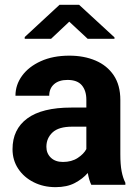

<svg xmlns="http://www.w3.org/2000/svg" viewBox="-20 -770 575 800"><path d="M360.4 0Q351.1 -19 345.7 -49.3Q324.7 -24.9 292 -7.6Q259.3 9.8 211.4 9.8Q161.1 9.8 120.4 -10.7Q79.6 -31.2 55.9 -66.9Q32.2 -102.5 32.2 -148.4Q32.2 -231.4 93.8 -276.6Q155.3 -321.8 276.9 -321.8H339.8V-354.5Q339.8 -392.1 321 -414.6Q302.2 -437 261.2 -437Q225.6 -437 205.3 -419.2Q185.1 -401.4 185.1 -371.1H44.4Q44.4 -416.5 72 -454.3Q99.6 -492.2 150.1 -515.1Q200.7 -538.1 269 -538.1Q330.1 -538.1 378.2 -517.6Q426.3 -497.1 453.9 -456.1Q481.4 -415 481.4 -353.5V-127.4Q481.4 -84 486.8 -56.2Q492.2 -28.3 502.4 -8.3V0ZM242.2 -95.2Q278.3 -95.2 303.7 -111.8Q329.1 -128.4 339.8 -148.9V-242.2H280.8Q224.6 -242.2 199 -218.3Q173.3 -194.3 173.3 -158.2Q173.3 -130.9 191.9 -113Q210.4 -95.2 242.2 -95.2ZM309.6 -750 457 -614.3V-608.4H345.2L268.6 -679.7L192.9 -608.4H83V-615.7L228 -750Z"/></svg>

Font: Vazirmatn FD
Style: Bold
Weight: 700
Designer: Saber Rastikerdar
Foundry: Saber Rastikerdar
Version: Version 33.001